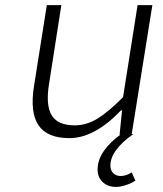

<svg xmlns="http://www.w3.org/2000/svg" viewBox="-20 -530 640 755"><path d="M454.1 162.1Q476.6 162.1 498 147.9L512.2 180.2Q497.6 190.4 475.3 197.8Q453.1 205.1 436 205.1Q404.8 205.1 384.3 186.5Q363.8 168 363.8 136.2Q363.8 97.7 389.6 62Q415.5 26.4 453.1 0H450.2L460 -96.2H456.1Q351.6 13.2 252.9 13.2Q165.5 13.2 131.3 -37.6Q97.2 -88.4 113.8 -191.9L164.1 -509.8H221.2L172.9 -200.2Q159.2 -116.7 183.1 -76.9Q207 -37.1 273.9 -37.1Q319.8 -37.1 362.8 -63.2Q405.8 -89.4 463.9 -147.9L521 -509.8H579.1L498 -2.9H504.9Q462.4 25.9 438.2 57.9Q414.1 89.8 414.1 121.1Q414.1 140.1 425.5 151.1Q437 162.1 454.1 162.1Z"/></svg>

Font: Office Code Pro Light Italic
Style: Regular
Weight: 300
Italic angle: -9°
Designer: Nathan Rutzky & Paul D. Hunt
Foundry: Adobe Systems Incorporated
Version: Version 1.004;PS 001.004;hotconv 1.0.70;makeotf.lib2.5.58329